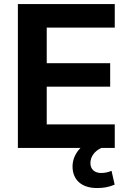

<svg xmlns="http://www.w3.org/2000/svg" viewBox="-20 -739 644 959"><path d="M553.2 0V-117.7H213.4V-306.2H530.3V-423.3H213.4V-601.1H553.2V-718.8H69.3V0H381.8C356.9 25.9 342.3 57.6 342.3 92.3C342.3 159.2 387.7 200.2 463.9 200.2C498.5 200.2 522.9 195.8 552.7 183.1L537.1 114.3C518.6 122.1 502.4 125 484.4 125C453.1 125 431.6 106.9 431.6 75.7C431.6 44.4 451.2 15.6 486.3 0Z"/></svg>

Font: Winston
Style: Bold
Weight: 700
Designer: Vernon Adams, Kim Jin-seong, David Berlow, Cristiano Sobral
Foundry: The Winston Project Authors
Version: Version 3.004